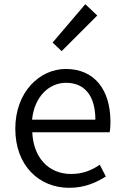

<svg xmlns="http://www.w3.org/2000/svg" viewBox="-20 -883 589 916"><path d="M310 13C384 13 439 -12 485 -41L456 -97C415 -69 373 -53 319 -53C211 -53 139 -132 134 -252H503C506 -266 507 -283 507 -301C507 -457 429 -554 294 -554C170 -554 53 -445 53 -269C53 -92 167 13 310 13ZM133 -312C144 -423 215 -488 295 -488C383 -488 435 -427 435 -312ZM274 -639 444 -809 387 -863 231 -680Z"/></svg>

Font: Noto Sans JP DemiLight
Style: Regular
Weight: 350
Designer: Ryoko NISHIZUKA 西塚涼子 (kana, bopomofo & ideographs); Paul D. Hunt (Latin, Greek & Cyrillic); Sandoll Communications 산돌커뮤니
Foundry: Adobe
Version: Version 2.004;hotconv 1.0.118;makeotfexe 2.5.65603